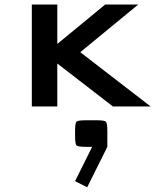

<svg xmlns="http://www.w3.org/2000/svg" viewBox="-20 -459 708 828"><path d="M442.9 174.3 356 348.6 303.7 322.3 377.4 174.3H352.5Q315.9 174.3 309.8 168.2Q303.7 162.1 303.7 125.5V108.4Q303.7 71.8 309.8 65.7Q315.9 59.6 352.5 59.6H394Q430.7 59.6 436.8 65.7Q442.9 71.8 442.9 108.4ZM117.2 0V-439.5H227.1V-269.5L433.6 -439.5H576.2L326.2 -233.9L629.4 0H466.8L227.1 -185.1V0Z"/></svg>

Font: Squarish Sans CT
Style: RegularSC
Weight: 400
Version: Version 0.9